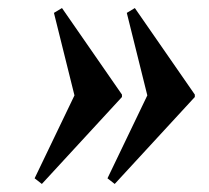

<svg xmlns="http://www.w3.org/2000/svg" viewBox="-20 -593 519 477"><path d="M265 -136 247 -150 346 -356 295 -561 315 -573 464 -358V-352ZM84 -136 66 -150 165 -356 114 -561 134 -573 283 -358V-352Z"/></svg>

Font: Platypi
Style: Italic
Weight: 400
Italic angle: -13°
Designer: David Sargent
Foundry: Bolt Cutter Type
Version: Version 1.200; ttfautohint (v1.8.4.7-5d5b)